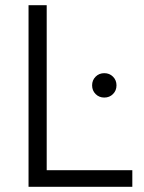

<svg xmlns="http://www.w3.org/2000/svg" viewBox="-20 -720 555 740"><path d="M90 -700H160V-64H490V0H90ZM382 -344Q362 -344 348.5 -357.5Q335 -371 335 -391Q335 -411 348.5 -424.5Q362 -438 382 -438Q402 -438 415.5 -424.5Q429 -411 429 -391Q429 -371 415.5 -357.5Q402 -344 382 -344Z"/></svg>

Font: Retni Sans
Style: Regular
Weight: 400
Designer: Vitaly Kuzmin
Foundry: ParaType Ltd.
Version: Version 1.00;March 2, 2019;FontCreator 11.5.0.2425 64-bit; t